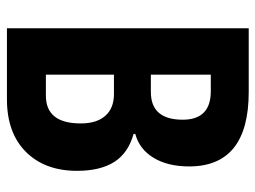

<svg xmlns="http://www.w3.org/2000/svg" viewBox="-114 -640 754 567"><g transform="rotate(90 263.5 -357.0)"><path d="M252 -714Q472 -714 472 -538Q472 -475 446.5 -433Q421 -391 376 -379V-374Q433 -358 459 -316.5Q485 -275 485 -207Q485 -112 429 -56Q373 0 274 0H64V-714ZM252 -425Q334 -425 334 -519Q334 -602 250 -602H201V-425ZM201 -316V-115H263Q345 -115 345 -218Q345 -265 322.5 -290.5Q300 -316 258 -316Z"/></g></svg>

Font: Noto Sans Arabic ExtCond
Style: Bold
Weight: 700
Width: 2
Designer: Monotype Design Team, Nadine Chahine, Nizar Qandah and Khaled Hosny
Foundry: Monotype Imaging Inc.
Version: Version 2.012; ttfautohint (v1.8.4.7-5d5b)